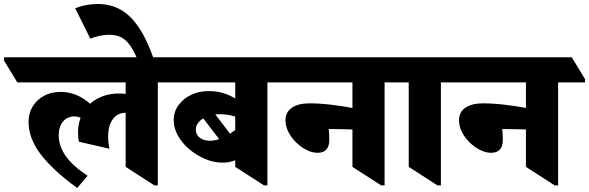

<svg xmlns="http://www.w3.org/2000/svg" viewBox="-94 -912 2930 955"><path d="M290 23Q165 -68 106.5 -147Q48 -226 48 -305Q48 -349 68.5 -382.5Q89 -416 125 -435.5Q161 -455 207 -455Q288 -455 354 -396Q381 -420 417.5 -433.5Q454 -447 497 -447Q515 -447 531 -445V-502H-8L-74 -611V-627H759L825 -518V-502H691V10H674L531 -82V-351Q490 -351 467 -319Q444 -287 444 -234Q444 -218 445.5 -202Q447 -186 451 -172L299 -207Q294 -227 294 -253Q294 -292 307 -326Q293 -333 276 -333Q241 -333 219.5 -307.5Q198 -282 198 -240Q198 -130 342 -38Z M592 -613Q578 -644 565 -667Q552 -690 536 -706Q505 -739 449 -739Q405 -739 355 -720L280 -871Q308 -882 335.5 -887Q363 -892 394 -892Q454 -892 504 -865Q554 -838 595.5 -777Q637 -716 673 -613Z M1013 -103Q968 -103 924.5 -122Q881 -141 846 -171Q812 -200 791 -237.5Q770 -275 770 -313Q770 -356 793.5 -388.5Q817 -421 856 -440Q895 -459 943 -459Q985 -459 1018 -448.5Q1051 -438 1076 -422V-502H743L677 -611V-627H1304L1370 -518V-502H1236V10H1219L1076 -82V-115Q1047 -103 1013 -103ZM999 -344Q988 -344 977 -343L1050 -247Q1062 -255 1076 -265V-332Q1061 -337 1042 -340.5Q1023 -344 999 -344ZM880 -267Q880 -242 899.5 -227Q919 -212 949 -212Q972 -212 996 -220L917 -323Q900 -313 890 -298.5Q880 -284 880 -267Z M1486 -152Q1459 -152 1431 -166Q1403 -180 1379 -203.5Q1355 -227 1340.5 -255.5Q1326 -284 1326 -313Q1326 -354 1357.5 -376Q1389 -398 1446 -398Q1495 -398 1554.5 -391Q1614 -384 1659 -375V-502H1288L1222 -611V-627H1887L1953 -518V-502H1819V10H1802L1659 -82V-268Q1632 -269 1606 -269.5Q1580 -270 1549 -270H1541Q1544 -243 1544 -217Q1544 -152 1486 -152Z M2082 10 1939 -82V-502H1871L1805 -611V-627H2167L2233 -518V-502H2099V10Z M2349 -152Q2322 -152 2294 -166Q2266 -180 2242 -203.5Q2218 -227 2203.5 -255.5Q2189 -284 2189 -313Q2189 -354 2220.5 -376Q2252 -398 2309 -398Q2358 -398 2417.5 -391Q2477 -384 2522 -375V-502H2151L2085 -611V-627H2750L2816 -518V-502H2682V10H2665L2522 -82V-268Q2495 -269 2469 -269.5Q2443 -270 2412 -270H2404Q2407 -243 2407 -217Q2407 -152 2349 -152Z"/></svg>

Font: Noto Serif Devanagari Black
Style: Regular
Weight: 900
Designer: Universal Thirst, Indian Type Foundry and the Monotype Design Team
Foundry: Monotype Imaging Inc.
Version: Version 2.004; ttfautohint (v1.8.4.7-5d5b)